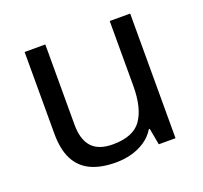

<svg xmlns="http://www.w3.org/2000/svg" viewBox="-100 -651 819 776"><g transform="rotate(-20 309.0 -263.0)"><path d="M533 -536V0H461L448 -71H444Q427 -43 400 -25Q373 -7 341 1.5Q309 10 274 10Q210 10 166.5 -10.5Q123 -31 101 -74Q79 -117 79 -185V-536H168V-191Q168 -127 197 -95Q226 -63 287 -63Q376 -63 410.5 -113Q445 -163 445 -257V-536Z"/></g></svg>

Font: hexuhindi05
Style: Book
Weight: 400
Designer: Jelle Bosma - Monotype Design Team
Foundry: Monotype Imaging Inc.
Version: Version 2.003